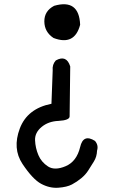

<svg xmlns="http://www.w3.org/2000/svg" viewBox="-20 -838 540 909"><path d="M236.3 -810.5Q354.5 -844.7 359.4 -720.7Q333 -620.1 233.4 -658.2Q190.4 -686.5 189.9 -736.3Q189.5 -786.1 236.3 -810.5ZM244.1 -551.8Q294.9 -580.1 312.5 -523.4Q309.6 -305.7 309.6 -287.1Q309.6 -268.6 256.8 -265.6Q209 -263.7 176.8 -236.8Q144.5 -210 146 -173.8Q147.5 -137.7 161.6 -104Q175.8 -70.3 207.5 -49.8Q239.3 -29.3 291 -51.3Q342.8 -73.2 359.4 -141.6Q374 -206.1 429.7 -170.9Q447.3 -150.4 439.5 -125Q438.5 -95.7 424.3 -73.2Q410.2 -50.8 397.9 -31.2Q385.7 -11.7 365.2 5.4Q344.7 22.5 320.8 35.2Q296.9 47.9 255.9 50.8Q214.8 53.7 174.8 32.2Q134.8 10.7 86.4 -62Q38.1 -134.8 73.7 -229.5Q109.4 -324.2 223.6 -346.7L229.5 -504.9Q226.6 -532.2 244.1 -551.8Z"/></svg>

Font: NaikaiFont
Style: Regular
Weight: 400
Version: Version 1.67